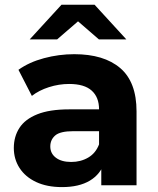

<svg xmlns="http://www.w3.org/2000/svg" viewBox="-20 -771 657 799"><path d="M401.5 0V-104.8L392.2 -128.4V-316.1Q392.2 -366.3 361.6 -393.9Q331.1 -421.6 267.6 -421.6Q225.2 -421.6 183.6 -408.3Q142 -395 112.6 -371.9L56.8 -480.5Q101.2 -512.3 163.1 -528.9Q225 -545.5 289 -545.5Q412.5 -545.5 480.3 -487.7Q548.2 -429.8 548.2 -307.3V0ZM238.1 7.6Q175.3 7.6 130.3 -13.6Q85.3 -34.8 61.4 -71.8Q37.5 -108.8 37.5 -155.2Q37.5 -202.7 60.9 -238.8Q84.2 -274.9 135.2 -295.4Q186.2 -315.9 268.2 -315.9H410.5V-225.1H285.5Q230.2 -225.1 209.7 -207.2Q189.3 -189.4 189.3 -161.6Q189.3 -132.3 212.6 -114.7Q235.8 -97 276.5 -97Q315.8 -97 347.1 -115.3Q378.3 -133.5 392.2 -170.2L415.7 -97.7Q399.1 -46.4 354.1 -19.4Q309.1 7.6 238.1 7.6ZM103.6 -607 235.9 -751.3H373.6L505.8 -607H391.7L253.3 -726.7H356.1L217.7 -607Z"/></svg>

Font: Montserrat Thin
Style: Regular
Weight: 100
Designer: Julieta Ulanovsky
Foundry: Julieta Ulanovsky
Version: Version 9.000